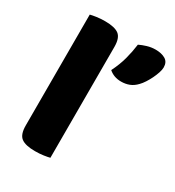

<svg xmlns="http://www.w3.org/2000/svg" viewBox="-164 -763 795 870"><g transform="rotate(30 233.5 -328.0)"><path d="M151 8Q101 8 79 -8.5Q57 -25 57 -72V-652Q68 -655 88.5 -658Q109 -661 133 -661Q183 -661 205 -644.5Q227 -628 227 -581V-1Q216 2 195.5 5Q175 8 151 8ZM410 -493Q393 -475 373.5 -467.5Q354 -460 331 -460Q293 -460 267 -483Q288 -525 298.5 -564.5Q309 -604 314 -643Q330 -651 351.5 -657.5Q373 -664 395 -664Q427 -664 447 -652Q467 -640 467 -612Q467 -600 461.5 -583.5Q456 -567 448 -550.5Q440 -534 430 -518.5Q420 -503 410 -493Z"/></g></svg>

Font: Baloo Bhai 2 ExtraBold
Style: Regular
Weight: 800
Designer: Supriya Tembe, Noopur Datye and Ek Type
Foundry: Ek Type
Version: Version 1.640;PS 1.000;hotconv 16.6.51;makeotf.lib2.5.65220;